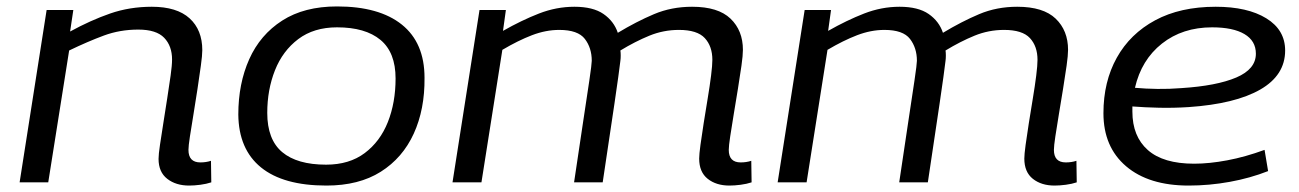

<svg xmlns="http://www.w3.org/2000/svg" viewBox="-20 -567 4038 597"><path d="M125 -536H208L198 -469Q262 -504 322.5 -525Q383 -546 452 -546Q530 -546 569.5 -510Q609 -474 609 -411Q609 -395 604.5 -362.5Q600 -330 594 -290Q588 -250 581.5 -211Q575 -172 570.5 -142.5Q566 -113 566 -101Q566 -62 603 -62Q621 -62 636 -67L637 0Q622 5 603 7.5Q584 10 568 10Q527 10 500 -11Q473 -32 473 -73Q473 -87 477.5 -117Q482 -147 488 -185Q494 -223 500 -261.5Q506 -300 510.5 -332Q515 -364 515 -382Q515 -424 490.5 -449.5Q466 -475 410 -475Q353 -475 303 -456.5Q253 -438 195 -410L130 0H41Z M995 10Q861 10 791.5 -46.5Q722 -103 721 -211Q721 -307 755 -383Q789 -459 857.5 -503Q926 -547 1028 -547Q1159 -547 1229.5 -490.5Q1300 -434 1300 -325Q1301 -227 1266.5 -151.5Q1232 -76 1164 -33Q1096 10 995 10ZM994 -55Q1066 -55 1114 -91Q1162 -127 1186 -187.5Q1210 -248 1210 -323Q1210 -404 1163 -443Q1116 -482 1028 -482Q956 -482 907.5 -445.5Q859 -409 835 -348.5Q811 -288 811 -216Q811 -133 857.5 -94Q904 -55 994 -55Z M2248 10Q2207 10 2180.5 -11Q2154 -32 2154 -74Q2154 -87 2158 -116.5Q2162 -146 2168 -184Q2174 -222 2180.5 -261Q2187 -300 2191 -332Q2195 -364 2195 -381Q2195 -423 2171.5 -448.5Q2148 -474 2091 -474Q2043 -474 1999 -456Q1955 -438 1909 -410Q1910 -404 1910 -394.5Q1910 -385 1909 -378Q1905 -343 1890.5 -244.5Q1876 -146 1854 0H1765Q1780 -102 1792.5 -184Q1805 -266 1812.5 -317Q1820 -368 1820 -378Q1820 -418 1798.5 -446Q1777 -474 1719 -474Q1677 -474 1634 -457.5Q1591 -441 1542 -412L1477 0H1387L1471 -536H1553L1544 -471Q1602 -504 1656 -525Q1710 -546 1766 -546Q1824 -546 1856.5 -523.5Q1889 -501 1901 -465Q1959 -500 2013.5 -523Q2068 -546 2132 -546Q2213 -546 2251.5 -509Q2290 -472 2290 -412Q2290 -395 2285.5 -363Q2281 -331 2274.5 -291Q2268 -251 2261.5 -212Q2255 -173 2250.5 -143Q2246 -113 2246 -101Q2246 -62 2283 -62Q2301 -62 2316 -67L2317 0Q2302 5 2283 7.5Q2264 10 2248 10Z M3259 10Q3218 10 3191.5 -11Q3165 -32 3165 -74Q3165 -87 3169 -116.5Q3173 -146 3179 -184Q3185 -222 3191.5 -261Q3198 -300 3202 -332Q3206 -364 3206 -381Q3206 -423 3182.5 -448.5Q3159 -474 3102 -474Q3054 -474 3010 -456Q2966 -438 2920 -410Q2921 -404 2921 -394.5Q2921 -385 2920 -378Q2916 -343 2901.5 -244.5Q2887 -146 2865 0H2776Q2791 -102 2803.5 -184Q2816 -266 2823.5 -317Q2831 -368 2831 -378Q2831 -418 2809.5 -446Q2788 -474 2730 -474Q2688 -474 2645 -457.5Q2602 -441 2553 -412L2488 0H2398L2482 -536H2564L2555 -471Q2613 -504 2667 -525Q2721 -546 2777 -546Q2835 -546 2867.5 -523.5Q2900 -501 2912 -465Q2970 -500 3024.5 -523Q3079 -546 3143 -546Q3224 -546 3262.5 -509Q3301 -472 3301 -412Q3301 -395 3296.5 -363Q3292 -331 3285.5 -291Q3279 -251 3272.5 -212Q3266 -173 3261.5 -143Q3257 -113 3257 -101Q3257 -62 3294 -62Q3312 -62 3327 -67L3328 0Q3313 5 3294 7.5Q3275 10 3259 10Z M3923 -35Q3867 -13 3803.5 -1.5Q3740 10 3676 10Q3552 10 3481.5 -50Q3411 -110 3411 -215Q3411 -313 3452.5 -387.5Q3494 -462 3572 -504Q3650 -546 3760 -546Q3859 -546 3917.5 -510Q3976 -474 3976 -410Q3976 -333 3898.5 -288.5Q3821 -244 3676 -234Q3629 -231 3584 -232Q3539 -233 3501 -236Q3501 -228 3501 -220Q3501 -143 3549 -100.5Q3597 -58 3693 -58Q3740 -58 3796 -68.5Q3852 -79 3912 -101ZM3749 -482Q3657 -482 3593 -431.5Q3529 -381 3509 -294Q3542 -291 3579 -290.5Q3616 -290 3653 -293Q3763 -300 3824 -326Q3885 -352 3885 -400Q3885 -440 3849.5 -461Q3814 -482 3749 -482Z"/></svg>

Font: Georama Extended
Style: Italic
Weight: 400
Width: 7
Italic angle: -9°
Designer: Jean-Baptiste Levee
Foundry: Production Type
Version: Version 1.000